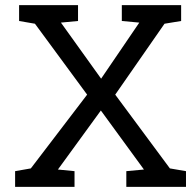

<svg xmlns="http://www.w3.org/2000/svg" viewBox="-20 -731 748 751"><path d="M39.1 0V-61.5L100.6 -72.3L320.8 -360.8L116.7 -638.2L54.7 -648.9V-710.9H285.2V-648.9L218.3 -642.6L375.5 -423.3L524.9 -642.6L456.5 -648.9V-710.9H688.5V-648.9L623.5 -638.2L430.7 -360.8L644.5 -72.3L707.5 -61.5V0H474.1V-61.5L543 -67.9L374.5 -298.8L206.5 -67.9L271.5 -61.5V0Z"/></svg>

Font: Roboto Slab
Style: Regular
Weight: 400
Designer: Google
Version: Version 2.000; ttfautohint (v1.8.1.43-b0c9)